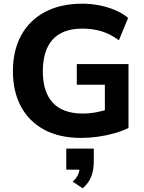

<svg xmlns="http://www.w3.org/2000/svg" viewBox="-20 -736 782 1040"><path d="M420 11Q301 11 218.5 -34Q136 -79 93 -160Q50 -241 50 -350Q50 -462 94.5 -544Q139 -626 223.5 -671Q308 -716 425 -716Q475 -716 521 -706.5Q567 -697 606.5 -680Q646 -663 674 -639L624 -518Q578 -552 530 -566.5Q482 -581 426 -581Q319 -581 265.5 -522Q212 -463 212 -350Q212 -237 266.5 -179Q321 -121 428 -121Q464 -121 502 -128Q540 -135 577 -148L548 -85V-277H396V-389H676V-43Q642 -26 599.5 -14Q557 -2 511 4.5Q465 11 420 11ZM428 284 374 248Q396 227 404 207Q412 187 412 165L443 183H339V69H488V140Q488 184 474.5 219.5Q461 255 428 284Z"/></svg>

Font: Nunito Sans 12pt ExtraBold
Style: Regular
Weight: 800
Designer: Vernon Adams
Foundry: Vernon Adams
Version: Version 3.101;gftools[0.9.27]